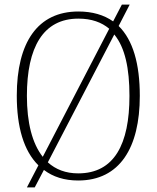

<svg xmlns="http://www.w3.org/2000/svg" viewBox="-20 -775 681 835"><path d="M147 -56 97 40H131L171 -36C210 -6 260 10 320 10C501 10 588 -133 588 -358C588 -498 558 -601 496 -662L544 -755H510L472 -682C432 -710 382 -725 321 -725C144 -725 53 -591 53 -359C53 -223 83 -119 147 -56ZM455 -650 166 -93C120 -151 97 -242 97 -358C97 -570 168 -694 321 -694C378 -694 422 -678 455 -650ZM320 -21C266 -21 222 -38 188 -69L477 -625C524 -568 543 -477 543 -358C543 -148 477 -21 320 -21Z"/></svg>

Font: Noto Serif Bengali SemiCondensed ExtraLight
Style: Regular
Weight: 200
Width: 4
Designer: Juan Bruce, Universal Thirst, Indian Type Foundry and the Monotype Design Team.
Foundry: Monotype Imaging Inc.
Version: Version 2.003